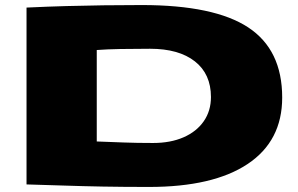

<svg xmlns="http://www.w3.org/2000/svg" viewBox="-20 -730 1181 760"><path d="M570 10Q469 10 387 8.5Q305 7 232 4.5Q159 2 85 0V-700Q169 -704 243 -706Q317 -708 389 -709Q461 -710 541 -710Q828 -710 962.5 -621.5Q1097 -533 1097 -344Q1097 -172 960.5 -81Q824 10 570 10ZM586 -164Q655 -164 706.5 -186.5Q758 -209 786.5 -250Q815 -291 815 -346Q815 -437 751.5 -487Q688 -537 574 -537Q510 -537 456 -536Q402 -535 363 -532V-170Q419 -168 469.5 -166Q520 -164 586 -164Z"/></svg>

Font: Georama ExtraExtended ExtraBold
Style: Regular
Weight: 800
Width: 8
Designer: Jean-Baptiste Levee
Foundry: Production Type
Version: Version 1.000